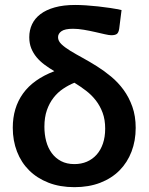

<svg xmlns="http://www.w3.org/2000/svg" viewBox="-20 -748 599 774"><path d="M460.5 -632Q458 -616 450.8 -611Q443.5 -606 428.5 -606Q420 -606 402.5 -610Q385 -614 363.2 -619Q341.5 -624 318 -628Q294.5 -632 274.5 -632Q241.5 -632 227.8 -622.2Q214 -612.5 214 -598Q214 -583 227.5 -570Q241 -557 263 -543.5Q285 -530 313 -514.8Q341 -499.5 370.5 -481Q400 -462.5 428 -439.2Q456 -416 478 -386Q500 -356 513.5 -318Q527 -280 527 -232.5Q527 -180.5 510.2 -136.8Q493.5 -93 461.8 -61Q430 -29 384 -11.2Q338 6.5 280 6.5Q221.5 6.5 175.5 -11.5Q129.5 -29.5 97.5 -61.2Q65.5 -93 48.5 -137Q31.5 -181 31.5 -233Q31.5 -313.5 72.8 -371Q114 -428.5 199 -461Q178 -473.5 159.5 -487.2Q141 -501 127.5 -517.2Q114 -533.5 106 -553.2Q98 -573 98 -598Q98 -626.5 109.2 -650.2Q120.5 -674 143.2 -691.2Q166 -708.5 200.8 -718.2Q235.5 -728 283 -728Q302 -728 326 -726.5Q350 -725 375 -722.2Q400 -719.5 424.8 -715.8Q449.5 -712 470 -707.5ZM404 -229.5Q404 -265.5 393.8 -293.2Q383.5 -321 366.5 -343Q349.5 -365 327 -382.2Q304.5 -399.5 280 -414.5Q256.5 -405 234.5 -390.2Q212.5 -375.5 195.8 -354Q179 -332.5 169 -303.8Q159 -275 159 -237Q159 -206 166.2 -178.8Q173.5 -151.5 188.5 -131Q203.5 -110.5 226.2 -98.5Q249 -86.5 280 -86.5Q307.5 -86.5 330.2 -96.2Q353 -106 369.5 -124.5Q386 -143 395 -169.5Q404 -196 404 -229.5Z"/></svg>

Font: Lato
Style: Bold
Weight: 700
Designer: Lukasz Dziedzic
Foundry: tyPoland Lukasz Dziedzic
Version: Version 2.007; 2014-02-27